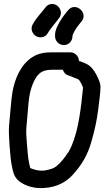

<svg xmlns="http://www.w3.org/2000/svg" viewBox="-20 -885 557 980"><path d="M300.6 -529C305.1 -517.3 312.6 -504.7 328.6 -500.1C338.6 -496.8 343.6 -494.8 357.2 -489C380.1 -479.2 381.4 -484.3 393.7 -460.6C399.1 -449.8 402.7 -441.4 403.9 -437.6C403.6 -431.7 402.5 -421 400.2 -404C389.5 -297 372.7 -184.9 331.5 -112.7C311.6 -80.1 273.7 -33.2 247.5 -24.8C216.2 -15.1 202.6 -11 172.5 -15.6C151.9 -19.9 135.6 -25.9 134.1 -27.8C125.2 -66.3 123 -78.8 117.9 -145.1C109.7 -235.4 115.6 -229.6 121.9 -316.2C126.7 -379.9 129.7 -409.7 146.3 -453.8C165.9 -501.7 186.2 -529 245 -529ZM338 -618H245C209.3 -618 174.6 -613.1 144.2 -592.8C87.3 -556.1 56.1 -486.3 43.4 -414.3C36.6 -375.8 30.2 -277.8 26.1 -241.6C22.3 -203.4 33.1 -72.6 39.6 -42.6C45.9 -14.9 47.8 17.1 78.8 40.8C110 64.8 159.3 79.9 212.6 73.9C269.1 68.9 316.1 46.7 352.6 5.7C394.9 -40.8 426.1 -90.5 446 -160.1C462.1 -215.4 474.9 -271.5 481.9 -330.4C484.7 -361.6 493 -408.9 493 -441C493 -459.6 485.1 -477 473.3 -501.3C459.8 -526.8 445.2 -545.8 425 -556.9C411.6 -564.3 397.4 -568.7 383 -574.2C381.7 -599.9 362 -618 338 -618ZM350 -700V-704.2L357.6 -721.3C363.9 -733.7 373.4 -748.2 384.3 -761.1L396.4 -776.2C432.2 -819.2 365.6 -878.4 327.6 -832.8L315.5 -817.7C300.8 -799.5 287.9 -780.8 277.6 -760.2C272.6 -750.1 261 -730.6 261 -706V-700C261 -675.2 281.2 -655 306 -655C332 -655 350 -677 350 -700ZM223.5 -715.2 231.1 -727.5C242.1 -743.9 253.9 -756.7 269.8 -777.7L281.5 -792.4C300.4 -816 287.7 -845.5 270.6 -857.2C255 -867.8 228 -869.3 211.9 -846.9L200.5 -832.6C186 -814.5 170.6 -798.2 155.8 -775.3L147.5 -761.8C132.3 -735.2 147.7 -709.7 165.3 -699.9C181.9 -690.7 210.1 -691.7 223.5 -715.2Z"/></svg>

Font: Just Breathe
Style: Bd
Weight: 400
Foundry: Cannot Into Space Fonts
Version: Version 0.72